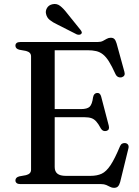

<svg xmlns="http://www.w3.org/2000/svg" viewBox="-20 -907 686 946"><path d="M205.5 -369.5H378.5Q409.5 -369.5 421.8 -381.2Q434 -393 438.5 -427.5Q440.5 -438 445.2 -443Q450 -448 457.5 -449Q473.5 -450.5 478.5 -431L516 -287.5Q518.5 -277 515.8 -270.8Q513 -264.5 504.5 -262Q496.5 -260 489.5 -262.5Q482.5 -265 477.5 -273Q465 -296.5 454.2 -308.5Q443.5 -320.5 430 -325Q416.5 -329.5 396 -329.5H205.5ZM56 -682Q56 -690.5 62 -695.2Q68 -700 80.5 -700H461Q476.5 -700 486.8 -705.2Q497 -710.5 506 -715.8Q515 -721 526 -721Q537.5 -721 543.8 -714.5Q550 -708 554.5 -693L593 -553Q596 -543 592.8 -536.2Q589.5 -529.5 580.5 -526.5Q570.5 -524 562.2 -527.8Q554 -531.5 549 -542Q531.5 -580.5 517 -603.8Q502.5 -627 487.2 -639Q472 -651 453.8 -655.2Q435.5 -659.5 411 -659.5H249.5V-84Q249.5 -62 263 -51.2Q276.5 -40.5 304.5 -40.5H425.5Q458 -40.5 480.8 -51Q503.5 -61.5 524.5 -93Q545.5 -124.5 571.5 -187Q575.5 -196 582.2 -199.5Q589 -203 597 -202Q607 -200.5 611.2 -193.5Q615.5 -186.5 612.5 -175L572 -10Q568 4.5 561.2 11.5Q554.5 18.5 541.5 18.5Q531.5 18.5 522.8 13.8Q514 9 503.5 4.5Q493 0 478 0H80.5Q68 0 62 -5Q56 -10 56 -18Q56 -33 75 -38L108 -44Q120 -47 126.5 -53.5Q133 -60 133 -71V-629Q133 -640 126.5 -646.5Q120 -653 108 -656L75 -662Q56 -667 56 -682ZM310 -842.5 376.5 -760Q380.5 -755 382.5 -749.8Q384.5 -744.5 380 -740Q376.5 -736 370.2 -735.8Q364 -735.5 358.5 -737.5L262 -786.5Q239.5 -797 225.2 -808.5Q211 -820 207 -838Q203 -853 211.5 -867.5Q220 -882 238 -886Q259 -891 275.8 -878.2Q292.5 -865.5 310 -842.5Z"/></svg>

Font: Fraunces Wonky
Style: Regular
Weight: 400
Version: Version 1.000;[b76b70a41]